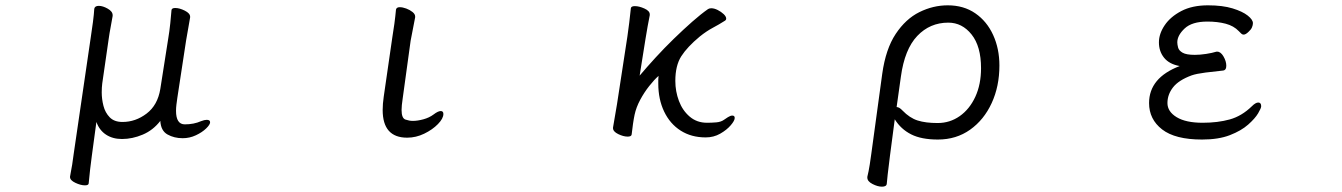

<svg xmlns="http://www.w3.org/2000/svg" viewBox="-20 -506 5040 721"><path d="M612 -363Q616 -386 619.5 -419Q623 -452 624 -468Q625 -476 638 -476Q654 -476 674 -466Q694 -456 694 -443V-441Q692 -427 687.5 -403.5Q683 -380 679 -355L646 -139Q644 -125 642.5 -113Q641 -101 641 -90Q641 -39 674 -39Q708 -39 735 -51Q748 -56 756 -56Q769 -56 769 -47Q769 -38 754 -23.5Q739 -9 715.5 2Q692 13 666 13Q634 13 609 -1Q584 -15 582 -52Q555 -17 516 -0.5Q477 16 438 16Q403 16 378 -0.5Q353 -17 342 -48L325 78Q322 99 318.5 129.5Q315 160 313 183Q312 190 299 190Q283 190 263 180.5Q243 171 243 159V157Q247 137 251 112.5Q255 88 257 70L321 -367Q325 -392 329 -423Q333 -454 334 -473Q336 -484 351 -484Q366 -484 384.5 -473.5Q403 -463 403 -449V-446Q401 -433 396 -407Q391 -381 388 -359L364 -193Q363 -186 362.5 -177Q362 -168 362 -159Q362 -134 368.5 -108.5Q375 -83 392 -65.5Q409 -48 440 -48Q489 -48 530.5 -79.5Q572 -111 582 -172Z M1453 -364Q1457 -387 1461 -417Q1465 -447 1467 -470Q1469 -479 1481 -479Q1492 -479 1505.5 -474Q1519 -469 1529 -461Q1539 -453 1539 -444V-441L1522 -353L1492 -135Q1490 -122 1489 -111.5Q1488 -101 1488 -93Q1488 -62 1502.5 -57Q1517 -52 1530 -52Q1548 -52 1570 -58Q1592 -64 1608 -76Q1625 -89 1635 -89Q1645 -89 1645 -78Q1645 -61 1624.5 -40Q1604 -19 1573 -4Q1542 11 1509 11Q1417 11 1417 -93Q1417 -104 1418 -117Q1419 -130 1421 -143Z M2282 -27 2297 -115 2336 -369Q2339 -389 2343 -421.5Q2347 -454 2349 -475Q2350 -483 2364 -483Q2380 -483 2400 -474Q2420 -465 2420 -452V-449Q2417 -435 2412 -407Q2407 -379 2404 -360L2382 -222Q2409 -254 2442 -290Q2475 -326 2510.5 -360.5Q2546 -395 2579.5 -424.5Q2613 -454 2639 -472Q2644 -475 2651 -475Q2662 -475 2675 -468.5Q2688 -462 2697.5 -453Q2707 -444 2707 -436Q2707 -431 2702 -428Q2680 -414 2656.5 -401.5Q2633 -389 2608 -369Q2561 -330 2538.5 -295Q2516 -260 2516 -202Q2516 -163 2529.5 -127Q2543 -91 2570 -68Q2597 -45 2635 -45Q2652 -45 2670 -46.5Q2688 -48 2700 -57Q2704 -60 2713.5 -66Q2723 -72 2730 -72Q2739 -72 2739 -63Q2739 -53 2724 -35.5Q2709 -18 2684.5 -4Q2660 10 2630 10Q2576 10 2536 -15.5Q2496 -41 2474 -87Q2452 -133 2452 -192Q2452 -200 2452 -207Q2452 -214 2453 -221Q2437 -207 2418 -183Q2399 -159 2384 -131Q2369 -103 2363 -75Q2360 -61 2357 -40.5Q2354 -20 2352 -1Q2351 7 2337 7Q2321 7 2301.5 -2.5Q2282 -12 2282 -25Z M3237 158Q3242 138 3246 112.5Q3250 87 3252 71L3293 -229Q3306 -322 3343.5 -378.5Q3381 -435 3432.5 -460.5Q3484 -486 3539 -486Q3599 -486 3642.5 -456Q3686 -426 3709.5 -374.5Q3733 -323 3733 -260Q3733 -182 3704 -119Q3675 -56 3623 -19Q3571 18 3502 18Q3440 18 3401.5 -1.5Q3363 -21 3340 -58L3322 79Q3321 88 3318.5 108Q3316 128 3313.5 149Q3311 170 3310 184Q3309 195 3292 195Q3276 195 3256.5 185Q3237 175 3237 161ZM3347 -104Q3357 -104 3369 -91Q3396 -63 3426 -53.5Q3456 -44 3501 -44Q3547 -44 3584 -70Q3621 -96 3642.5 -142.5Q3664 -189 3664 -250Q3664 -332 3628.5 -376.5Q3593 -421 3541 -421Q3472 -421 3424.5 -371Q3377 -321 3363 -218Z M4551 -312Q4564 -312 4574.5 -294Q4585 -276 4585 -259Q4585 -242 4572 -241Q4541 -238 4506.5 -233.5Q4472 -229 4455 -223Q4406 -205 4385 -178Q4364 -151 4364 -119Q4364 -87 4398.5 -66Q4433 -45 4496 -45Q4553 -45 4598 -57.5Q4643 -70 4681 -107Q4695 -121 4705 -121Q4716 -121 4716 -107Q4716 -100 4704.5 -80.5Q4693 -61 4667 -38Q4641 -15 4598.5 1.5Q4556 18 4494 18Q4393 18 4344 -20Q4295 -58 4295 -119Q4295 -214 4410 -258Q4371 -265 4351.5 -289Q4332 -313 4332 -347Q4332 -379 4353.5 -411Q4375 -443 4416 -464.5Q4457 -486 4516 -486Q4571 -486 4608.5 -474.5Q4646 -463 4665.5 -447.5Q4685 -432 4685 -419Q4685 -412 4681.5 -403.5Q4678 -395 4669 -387Q4658 -376 4650 -376Q4645 -376 4641 -380Q4637 -384 4632 -389Q4613 -409 4582.5 -417Q4552 -425 4514 -425Q4456 -425 4428.5 -399Q4401 -373 4401 -347Q4401 -339 4404 -327.5Q4407 -316 4421 -308Q4435 -300 4467 -300Q4486 -300 4509 -303.5Q4532 -307 4548 -312Z"/></svg>

Font: Klee One SemiBold
Style: Regular
Weight: 600
Designer: Fontworks Inc.
Foundry: Fontworks Inc.
Version: Version 1.00;January 12, 2022;FontCreator 13.0.0.2683 64-bit